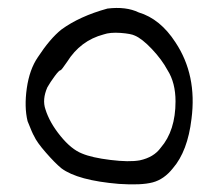

<svg xmlns="http://www.w3.org/2000/svg" viewBox="-20 -482 538 493"><path d="M255.9 -460Q303.7 -465.8 335.9 -450.2Q391.6 -433.6 430.7 -373Q486.3 -289.1 471.7 -176.8Q461.9 -93.8 423.8 -49.8Q401.4 -21.5 372.1 -13.7Q342.8 -5.9 285.2 -9.8Q179.7 -18.6 137.7 -49.8Q121.1 -63.5 97.7 -90.3Q74.2 -117.2 67.4 -132.8Q63.5 -138.7 50.8 -170.9Q42 -207 48.8 -255.4Q55.7 -303.7 77.1 -335Q108.4 -382.8 137.7 -406.2Q184.6 -440.4 255.9 -460ZM326.2 -390.6Q316.4 -395.5 289.6 -397.5Q262.7 -399.4 246.1 -393.6Q186.5 -377.9 152.3 -323.2Q137.7 -301.8 135.7 -301.8Q131.8 -301.8 120.6 -286.6Q109.4 -271.5 101.6 -257.8Q87.9 -226.6 96.7 -201.2Q107.4 -167 135.3 -132.8Q163.1 -98.6 190.4 -87.9Q215.8 -77.1 263.7 -71.3Q311.5 -65.4 338.9 -70.3Q375 -78.1 392.6 -102.5Q430.7 -146.5 430.7 -221.7Q430.7 -269.5 410.2 -301.8Q395.5 -329.1 370.1 -356Q344.7 -382.8 326.2 -390.6Z"/></svg>

Font: JasonHandwriting2
Style: Regular
Weight: 400
Version: Version 1.05.10